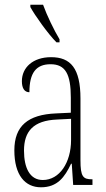

<svg xmlns="http://www.w3.org/2000/svg" viewBox="-20 -786 451 816"><path d="M220 -606H233V-619C210 -657 179 -721 163 -766H109V-756C128 -721 184 -642 220 -606ZM154 10C224 10 255 -33 282 -90H285L291 0H373V-24H371C333 -24 322 -35 322 -105V-367C322 -496 280 -543 197 -543C120 -543 73 -499 73 -441C73 -411 84 -394 105 -394C105 -476 133 -513 195 -513C258 -513 281 -471 281 -371V-307L218 -304C99 -299 41 -251 41 -147C41 -41 87 10 154 10ZM162 -21C107 -21 82 -72 82 -146C82 -227 121 -274 223 -278L282 -281V-191C282 -95 233 -21 162 -21Z"/></svg>

Font: Noto Serif Khmer ExtraCondensed ExtraLight
Style: Regular
Weight: 200
Width: 2
Designer: Danh Hong and the Monotype Design Team
Foundry: Monotype Imaging Inc.
Version: Version 2.004